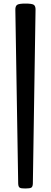

<svg xmlns="http://www.w3.org/2000/svg" viewBox="-20 -862 288 1087"><path d="M124.5 205.1Q99.6 205.6 91.6 200.4Q83.5 195.3 83 177.2L66.9 -806.2Q66.4 -827.1 76.9 -834.5Q87.4 -841.8 124 -841.8Q161.1 -841.8 171.4 -834.7Q181.6 -827.6 181.2 -806.6L166 176.8Q165.5 194.8 157.5 200Q149.4 205.1 124.5 205.1Z"/></svg>

Font: Denk One
Style: Regular
Weight: 400
Designer: Irina Smirnova, Eben Sorkin
Foundry: Sorkin Type Co.f
Version: Version 1.004; ttfautohint (v1.8.4.7-5d5b);gftools[0.9.23]